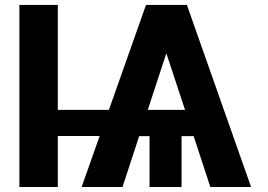

<svg xmlns="http://www.w3.org/2000/svg" viewBox="-20 -747 1071 767"><path d="M210.9 -727.3H57.5V0H210.9V-203.8H378.2L306.1 0H469.5L535.9 -203.1H577.4V0H705.3V-203.1H753.6L820.3 0H983L726.6 -727.3H563.2L415.1 -308.2H210.9ZM570.3 -308.2 644.5 -534.1 719.1 -308.2Z"/></svg>

Font: Margiela Sans
Style: Bold
Weight: 700
Designer: Stefan Endress, Andreas Faust
Version: Version 1.100;FEAKit 1.0